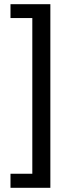

<svg xmlns="http://www.w3.org/2000/svg" viewBox="-20 -740 341 915"><path d="M30 155V88H134V-654H30V-720H220V155Z"/></svg>

Font: Mukta Vaani
Style: Regular
Weight: 400
Designer: Noopur Datye, Girish Dalvi, Yashodeep Gholap, Pallavi Karambelkar
Foundry: Ek Type
Version: Version 2.538;PS 1.000;hotconv 16.6.51;makeotf.lib2.5.65220;